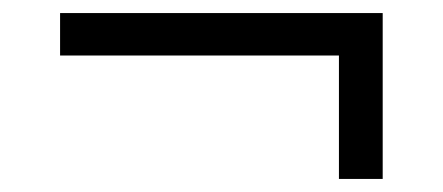

<svg xmlns="http://www.w3.org/2000/svg" viewBox="-20 -361 678 294"><path d="M499 -276H72V-341H566V-87H499Z"/></svg>

Font: Rosario Light Medium
Style: Regular
Weight: 500
Version: Version 1.101; ttfautohint (v1.8.1.43-b0c9)